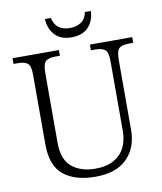

<svg xmlns="http://www.w3.org/2000/svg" viewBox="-97 -973 893 1060"><g transform="rotate(-10 350.0 -443.0)"><path d="M352 10Q240 10 175 -41.5Q110 -93 110 -215V-605Q110 -655 92.5 -668.5Q75 -682 40 -682H14V-714H274V-682H248Q213 -682 195.5 -668.5Q178 -655 178 -603V-210Q178 -117 228 -75.5Q278 -34 360 -34Q423 -34 464 -57.5Q505 -81 524.5 -121Q544 -161 544 -212V-605Q544 -655 526.5 -668.5Q509 -682 474 -682H448V-714H685V-682H660Q624 -682 607 -668.5Q590 -655 590 -603V-210Q590 -112 530 -51Q470 10 352 10ZM356 -771Q294 -771 262 -807Q230 -843 228 -896H261Q269 -858 294 -840.5Q319 -823 356 -823Q393 -823 419 -840.5Q445 -858 452 -896H485Q484 -843 451.5 -807Q419 -771 356 -771Z"/></g></svg>

Font: Noto Serif Sinhala Light
Style: Regular
Weight: 300
Designer: Jelle Bosma - Monotype Design Team
Foundry: Monotype Imaging Inc.
Version: Version 2.007; ttfautohint (v1.8.4.7-5d5b)